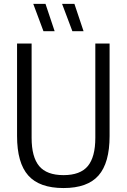

<svg xmlns="http://www.w3.org/2000/svg" viewBox="-20 -966 657 996"><path d="M309.5 9.5Q184.5 9.5 126.5 -55.8Q68.5 -121 68.5 -260.5V-740H144V-251Q144 -151.5 183.2 -104.5Q222.5 -57.5 309.5 -57.5Q396.5 -57.5 435.5 -104.5Q474.5 -151.5 474.5 -251V-740H548.5V-260.5Q548.5 -121 491.2 -55.8Q434 9.5 309.5 9.5ZM355.5 -804 302 -946H366L413.5 -804ZM205.5 -804 152.5 -946H216L263.5 -804Z"/></svg>

Font: Encode Sans Cnd
Style: Regular
Weight: 400
Width: 3
Designer: Multiple Designers
Foundry: Impallari Type
Version: Version 3.002; ttfautohint (v1.8.3) -l 8 -r 50 -G 200 -x 14 